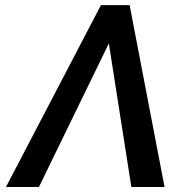

<svg xmlns="http://www.w3.org/2000/svg" viewBox="-20 -748 772 768"><path d="M505.4 0 411.6 -598.6 407.2 -727.5H498.5L638.2 0ZM427.2 -598.6 135.7 0H3.9L383.8 -727.5H474.1Z"/></svg>

Font: Inter 17pt Medium
Style: Italic
Weight: 500
Italic angle: -9.3988°
Version: Version 4.001;git-66647c0bb